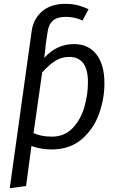

<svg xmlns="http://www.w3.org/2000/svg" viewBox="-20 -768 618 1002"><path d="M525 -333Q525 -252 496.5 -173Q468 -94 406 -41Q344 12 248 12Q195 12 144 -6L116 203L31 214L145 -604Q154 -670 200 -709Q246 -748 320 -748Q356 -748 384 -741Q412 -734 442 -720L411 -661Q370 -680 323 -680Q279 -680 256 -660Q233 -640 228 -599L217 -525H218L211 -466Q276 -538 366 -538Q441 -538 483 -484.5Q525 -431 525 -333ZM439 -339Q439 -471 341 -471Q301 -471 268 -450Q235 -429 200 -390L155 -73Q180 -63 201.5 -59Q223 -55 252 -55Q316 -55 358.5 -99Q401 -143 420 -208.5Q439 -274 439 -339Z"/></svg>

Font: Fira Sans Book
Style: Italic
Weight: 350
Italic angle: -8°
Designer: bBox Type GmbH & Carrois Corporate GbR & Edenspiekermann AG
Foundry: bBox Type GmbH & Carrois Corporate GbR & Edenspiekermann AG
Version: Version 4.301